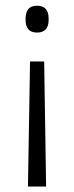

<svg xmlns="http://www.w3.org/2000/svg" viewBox="-20 -516 266 687"><path d="M145 151.5 138 -296H87.5L80 151.5ZM112.5 -495.5Q91.5 -495.5 81.5 -483.8Q71.5 -472 71.5 -449.5V-444.5Q71.5 -423 81.5 -411.2Q91.5 -399.5 112.5 -399.5Q133.5 -399.5 143.8 -411.2Q154 -423 154 -444.5V-449.5Q154 -472 143.8 -483.8Q133.5 -495.5 112.5 -495.5Z"/></svg>

Font: Anek Kannada Medium Light
Style: Regular
Weight: 300
Version: Version 1.003